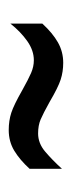

<svg xmlns="http://www.w3.org/2000/svg" viewBox="121 -548 168 451"><g transform="rotate(90 205.5 -322.0)"><path d="M35 -337Q57 -361 79 -373.5Q101 -386 127 -386Q148 -386 166.5 -380Q185 -374 219 -354Q246 -339 260 -333Q274 -327 293 -327Q316 -327 335.5 -343.5Q355 -360 376 -383V-307Q355 -284 333.5 -271Q312 -258 285 -258Q263 -258 244.5 -264Q226 -270 191 -290Q166 -304 151 -310.5Q136 -317 121 -317Q98 -317 76 -301.5Q54 -286 35 -262Z"/></g></svg>

Font: Noto Sans Gurmukhi ExtraCondensed
Style: Regular
Weight: 400
Width: 2
Designer: Jelle Bosma - Monotype Design Team
Foundry: Monotype Imaging Inc.
Version: Version 2.004; ttfautohint (v1.8.4.7-5d5b)